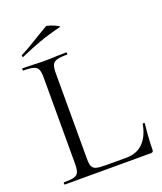

<svg xmlns="http://www.w3.org/2000/svg" viewBox="-144 -877 820 970"><g transform="rotate(-20 266.5 -392.0)"><path d="M265 -21H374Q431 -21 465 -56Q499 -91 510 -153Q510 -156 515.5 -155.5Q521 -155 521 -152Q512 -69 512 -15Q512 -7 509 -3.5Q506 0 497 0H35Q33 0 33 -6Q33 -12 35 -12Q73 -12 90.5 -17Q108 -22 114 -36.5Q120 -51 120 -81V-544Q120 -574 114 -588Q108 -602 90.5 -607.5Q73 -613 35 -613Q33 -613 33 -619Q33 -625 35 -625L84 -624Q126 -622 152 -622Q180 -622 222 -624L270 -625Q273 -625 273 -619Q273 -613 270 -613Q233 -613 215 -607.5Q197 -602 191 -587.5Q185 -573 185 -543V-85Q185 -56 191 -43Q197 -30 213 -25.5Q229 -21 265 -21ZM59 -678Q55 -678 54 -682.5Q53 -687 56 -689Q107 -715 165 -752Q201 -774 219 -784Q223 -786 242.5 -779.5Q262 -773 276.5 -765Q291 -757 283 -756Q221 -741 169.5 -722.5Q118 -704 61 -679Z"/></g></svg>

Font: Cormorant Infant
Style: Regular
Weight: 400
Designer: Christian Thalmann (Catharsis Fonts)
Foundry: Catharsis Fonts
Version: Version 4.000